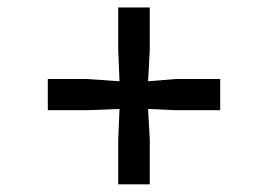

<svg xmlns="http://www.w3.org/2000/svg" viewBox="-20 -546 701 502"><path d="M207.5 -339.4 292.5 -333.5 289.1 -415V-526.4H371.6V-415L367.2 -333.5L439 -339.4H555.7V-257.8H439L367.2 -261.2L371.6 -181.2V-64H289.1V-181.2L292.5 -261.2L207.5 -257.8H105V-339.4Z"/></svg>

Font: Merriweather
Style: Regular
Weight: 400
Designer: Eben Sorkin
Foundry: Eben Sorkin
Version: Version 1.584; ttfautohint (v1.8.1)